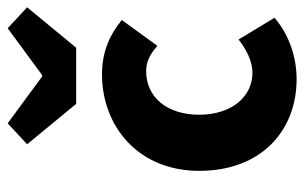

<svg xmlns="http://www.w3.org/2000/svg" viewBox="-170 -630 812 513"><g transform="rotate(-90 236.5 -374.0)"><path d="M107 -708 215 -577H365L473 -708L417 -760L292 -668H288L163 -760ZM36 -248C36 -83 143 12 281 12C335 12 396 -5 445 -47L387 -143C361 -123 330 -106 298 -106C234 -106 186 -162 186 -248C186 -334 232 -390 303 -390C326 -390 346 -381 370 -360L439 -455C402 -486 355 -508 294 -508C157 -508 36 -413 36 -248Z"/></g></svg>

Font: Cambridge Sans Bold
Style: Regular
Weight: 700
Version: Version 2.020;PS 002.020;hotconv 1.0.88;makeotf.lib2.5.64775